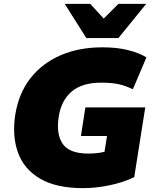

<svg xmlns="http://www.w3.org/2000/svg" viewBox="-20 -962 796 994"><path d="M410 12Q272 12 188.5 -36.5Q105 -85 73.5 -171Q42 -257 59 -368Q77 -480 138 -557.5Q199 -635 294 -676Q389 -717 510 -717Q586 -717 643.5 -702.5Q701 -688 738 -665L668 -500Q625 -520 590.5 -527Q556 -534 503 -534Q405 -534 351 -488Q297 -442 284 -358Q270 -268 304.5 -217.5Q339 -167 437 -167Q459 -167 479 -169Q499 -171 521 -176L534 -258H399L422 -406H732L675 -45Q617 -17 546 -2.5Q475 12 410 12ZM427 -765 315 -942H447L517 -866L593 -942H737L593 -765Z"/></svg>

Font: Mulish ExtraBlack
Style: Italic
Weight: 1000
Italic angle: -9°
Designer: Vernon Adams
Foundry: Vernon Adams
Version: Version 3.603; ttfautohint (v1.8.3)